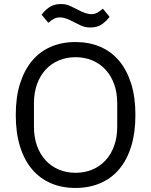

<svg xmlns="http://www.w3.org/2000/svg" viewBox="-20 -918 748 950"><path d="M354 12Q286 12 231.5 -11.5Q177 -35 138.5 -80.5Q100 -126 79 -193.5Q58 -261 58 -349Q58 -437 79 -504Q100 -571 138.5 -617Q177 -663 231.5 -686.5Q286 -710 354 -710Q421 -710 476 -686.5Q531 -663 569.5 -617Q608 -571 629 -504Q650 -437 650 -349Q650 -261 629 -193.5Q608 -126 569.5 -80.5Q531 -35 476 -11.5Q421 12 354 12ZM354 -63Q399 -63 437 -79Q475 -95 502.5 -125Q530 -155 545 -197Q560 -239 560 -291V-407Q560 -459 545 -501Q530 -543 502.5 -573Q475 -603 437 -619Q399 -635 354 -635Q309 -635 271 -619Q233 -603 205.5 -573Q178 -543 163 -501Q148 -459 148 -407V-291Q148 -239 163 -197Q178 -155 205.5 -125Q233 -95 271 -79Q309 -63 354 -63ZM427 -782Q401 -782 382 -791Q363 -800 347 -808Q323 -821 306.5 -826.5Q290 -832 277 -832Q260 -832 247 -825Q234 -818 219 -805L186 -845Q200 -865 223 -881.5Q246 -898 281 -898Q307 -898 326 -889Q345 -880 361 -872Q385 -859 401.5 -853.5Q418 -848 431 -848Q448 -848 461 -855Q474 -862 489 -875L522 -835Q508 -815 485 -798.5Q462 -782 427 -782Z"/></svg>

Font: IBM Plex Sans Arabic
Style: Regular
Weight: 400
Designer: Mike Abbink, Paul van der Laan, Pieter van Rosmalen, Wael Morcos, Khajak Apelian
Foundry: Bold Monday
Version: Version 1.1